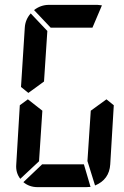

<svg xmlns="http://www.w3.org/2000/svg" viewBox="-20 -770 509 790"><path d="M360.4 -656.2H188.5L120.1 -728.5Q147.5 -750 181.6 -750H380.9L399.4 -748ZM353.5 -314.5 418 -361.3 448.2 -336.9 433.6 -93.8Q429.7 -31.2 371.1 -6.8L339.8 -107.4ZM153.3 -93.8H325.2L352.5 -1L334 0H134.8Q100.6 0 76.2 -20.5ZM140.6 -106.4 63.5 -34.2Q43.9 -59.6 46.9 -93.8L61.5 -336.9L94.7 -361.3L154.3 -314.5ZM161.1 -434.6 96.7 -387.7 66.4 -412.1 82 -656.2Q84 -689.5 106.4 -714.8L174.8 -642.6Z"/></svg>

Font: 7-Segment
Style: Regular
Weight: 400
Designer: Jan Bobrowski
Version: Version 3.0